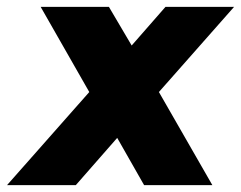

<svg xmlns="http://www.w3.org/2000/svg" viewBox="-52 -537 698 557"><path d="M-31.5 0 207 -270 66 -517H264L330 -405L428 -517H627L409 -270L564 0H366L288 -137L168 0Z"/></svg>

Font: Public Sans Black
Style: Italic
Weight: 900
Italic angle: -8°
Designer: The Public Sans project authors (U.S. Web Design System). Libre Franklin designed by Pablo Impallari and Rodrigo Fuenzal
Version: Version 1.007; ttfautohint (v1.8.1) -l 8 -r 50 -G 200 -x 14 